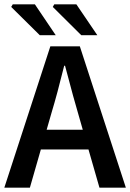

<svg xmlns="http://www.w3.org/2000/svg" viewBox="-22 -868 602 888"><path d="M216.8 -348.1 193.8 -268.1H360.8L337.9 -348.1Q323.7 -394 278.8 -564H274.9Q242.2 -431.6 216.8 -348.1ZM-2 0 210.9 -653.8H347.2L560.1 0H438L387.2 -176.8H167L116.2 0ZM162.1 -705.1 29.8 -835.9 37.1 -848.1H139.2L235.8 -705.1ZM354 -705.1 222.2 -835.9 229 -848.1H331.1L428.2 -705.1Z"/></svg>

Font: Source Sans 3 Semibold
Style: Regular
Weight: 600
Designer: Paul D. Hunt
Foundry: Adobe
Version: Version 3.052;hotconv 1.1.0;makeotfexe 2.6.0